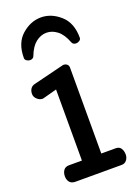

<svg xmlns="http://www.w3.org/2000/svg" viewBox="-153 -869 663 932"><g transform="rotate(-20 178.5 -403.5)"><path d="M16.1 0ZM29.3 -42Q29.3 -60.1 38.3 -73Q47.4 -85.9 66.4 -85.9H133.3V-453.1L63 -434.1Q62 -433.6 60.3 -433.3Q58.6 -433.1 56.2 -433.1Q41.5 -433.1 28.8 -445.1Q16.1 -457 16.1 -472.2Q16.1 -487.8 23.4 -498.8Q30.8 -509.8 44.4 -513.2L200.2 -551.8Q201.7 -552.2 203.6 -552.7Q205.6 -553.2 208 -553.2Q218.8 -553.2 226.1 -546.9Q233.4 -540.5 233.4 -529.8V-85.9H308.1Q326.7 -85.9 335 -72.5Q343.3 -59.1 343.3 -41Q343.3 -24.9 333.7 -12.5Q324.2 0 307.1 0H69.3Q48.8 0 39.1 -11.7Q29.3 -23.4 29.3 -42ZM64.5 -629.9Q55.2 -629.9 46.9 -635.5Q38.6 -641.1 38.6 -649.9Q38.6 -727.1 84 -767.1Q129.4 -807.1 183.1 -807.1Q236.8 -807.1 282.2 -766.8Q327.6 -726.6 327.6 -649.9Q327.6 -641.1 319.3 -635.5Q311 -629.9 301.8 -629.9Q295.4 -629.9 289.3 -633.1Q283.2 -636.2 280.8 -643.6Q264.2 -687.5 238.3 -707.8Q212.4 -728 183.1 -728Q153.8 -728 127.9 -707.8Q102.1 -687.5 85.4 -643.6Q83 -636.2 76.9 -633.1Q70.8 -629.9 64.5 -629.9Z"/></g></svg>

Font: Cutive
Style: Regular
Weight: 400
Designer: Vernon Adams
Version: Version 1.002